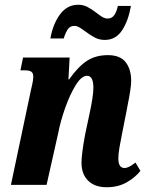

<svg xmlns="http://www.w3.org/2000/svg" viewBox="-20 -778 630 808"><path d="M323 -93Q323 -130 338 -211L355 -291Q373 -372 373 -409Q373 -459 346 -459Q323 -459 298.5 -419.5Q274 -380 254 -323Q234 -266 225 -218L176 0H26L110 -398Q111 -403 115.5 -422Q120 -441 120 -456Q120 -470 112 -476Q104 -482 85 -482H66L77 -536H273L268 -444H271Q309 -498 346 -522Q383 -546 434 -546Q486 -546 509 -516Q532 -486 532 -438Q532 -408 517 -335L513 -313L493 -212Q487 -183 482.5 -156Q478 -129 478 -111Q478 -71 504 -71Q522 -71 550 -94L571 -59Q548 -30 512 -10Q476 10 429 10Q379 10 351 -17.5Q323 -45 323 -93ZM340 -645Q324 -657 313.5 -663Q303 -669 293 -669Q275 -669 265.5 -655Q256 -641 248 -616H192Q203 -678 233 -718Q263 -758 309 -758Q330 -758 347.5 -749Q365 -740 386 -724Q401 -712 411.5 -706Q422 -700 433 -700Q451 -700 461 -714.5Q471 -729 476 -753H531Q520 -690 493.5 -650Q467 -610 421 -610Q399 -610 381 -619Q363 -628 340 -645Z"/></svg>

Font: Noto Serif CondExtraBold
Style: Italic
Weight: 800
Width: 3
Italic angle: -12°
Designer: Monotype Design Team
Foundry: Monotype Imaging Inc.
Version: Version 1.001